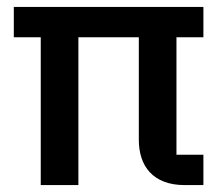

<svg xmlns="http://www.w3.org/2000/svg" viewBox="-20 -536 640 556"><path d="M98 0H207V-428H382V-131C382 -55 423 0 515 0H569V-88H491V-428H569V-516H20V-428H98Z"/></svg>

Font: IBM Mono Medium
Style: Regular
Weight: 500
Monospace: yes
Designer: Mike Abbink, Paul van der Laan, Pieter van Rosmalen
Foundry: Bold Monday
Version: Version 2.3